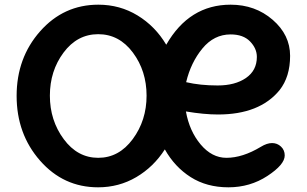

<svg xmlns="http://www.w3.org/2000/svg" viewBox="-20 -785 1313 820"><path d="M399.5 -111Q488 -111 547 -191Q606 -271 606 -376.5Q606 -482 547.5 -560.5Q489 -639 399.5 -639Q310 -639 251.5 -560.5Q193 -482 193 -376.5Q193 -271 252 -191Q311 -111 399.5 -111ZM1174 -400Q1089 -296 911 -296Q852 -296 774 -309Q789 -225 837 -168Q885 -111 947 -111Q1016 -111 1094 -158Q1120 -174 1142 -174Q1164 -174 1180 -159Q1196 -144 1196 -121Q1196 -82 1122 -33.5Q1048 15 955.5 15Q863 15 794.5 -28.5Q726 -72 684 -147Q636 -72 562 -28.5Q488 15 399 15Q251 15 151 -99Q51 -213 51 -375.5Q51 -538 151.5 -651.5Q252 -765 400 -765Q492 -765 567.5 -719Q643 -673 690 -594Q788 -765 965 -765Q1070 -765 1144.5 -700.5Q1219 -636 1219 -546.5Q1219 -457 1174 -400ZM1077 -542Q1077 -578 1048 -608Q1019 -638 965 -638Q894 -638 844.5 -578Q795 -518 775 -434Q835 -420 909.5 -420Q984 -420 1030.5 -452Q1077 -484 1077 -542Z"/></svg>

Font: Delius Unicase
Style: Bold
Weight: 700
Designer: Natalia Raices
Foundry: Natalia Raices
Version: Version 1.001